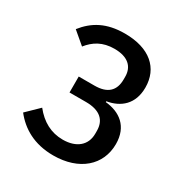

<svg xmlns="http://www.w3.org/2000/svg" viewBox="-168 -839 935 980"><g transform="rotate(30 300.0 -349.0)"><path d="M281 12C434 12 530 -74 530 -198C530 -302 463 -350 378 -358V-363C456 -376 516 -425 516 -523C516 -637 435 -710 288 -710C180 -710 112 -671 59 -604L131 -543C166 -587 211 -616 281 -616C360 -616 399 -579 399 -520V-504C399 -438 363 -402 286 -402H193V-308H290C374 -308 412 -270 412 -208V-191C412 -123 362 -82 283 -82C214 -82 157 -113 111 -171L39 -101C90 -36 167 12 281 12Z"/></g></svg>

Font: IBM Plex Mono Medm
Style: Regular
Weight: 500
Monospace: yes
Designer: Mike Abbink, Paul van der Laan, Pieter van Rosmalen
Foundry: Bold Monday
Version: Version 2.004